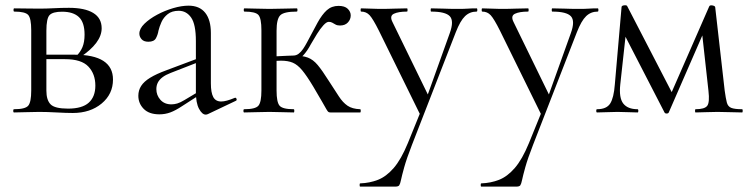

<svg xmlns="http://www.w3.org/2000/svg" viewBox="-20 -417 2784 712"><path d="M125.4 -385Q151 -385 179.3 -386.5Q207.6 -388 235.8 -388Q294.4 -388 325.7 -369Q357 -350 357 -312Q357 -257.8 276.2 -204L263.4 -209.6Q278 -223.6 285.8 -242.3Q293.6 -261 293.6 -288.6Q293.6 -334 272.5 -353.8Q251.4 -373.6 210.2 -373.6Q176 -373.6 164 -361.2Q152 -348.8 152 -303V-81Q152 -46 167.6 -30.1Q183.2 -14.2 232.2 -14.2Q284.8 -14.2 309.2 -36.3Q333.6 -58.4 333.6 -99.4Q333.6 -142.8 307.7 -170.2Q281.8 -197.6 221.2 -197.6H129.4L128.4 -214.2H256.2Q399 -214.2 399 -122Q399 -68 356.8 -33Q314.6 2 250 2Q226.4 2 189.9 0Q153.4 -2 125.4 -2Q99.8 -2 75.7 -1Q51.6 0 32 0Q29 0 29 -6Q29 -12 32 -12Q73.4 -12 84.6 -25Q95.8 -38 95.8 -81V-305Q95.8 -349 84.6 -361.5Q73.4 -374 33 -374Q30 -374 30 -380Q30 -386 33 -386Q51.6 -386 75.7 -385.5Q99.8 -385 125.4 -385Z M751.2 6Q747.2 8 742.8 8Q729.6 8 718 -13.6Q706.4 -35.2 706.4 -76.2V-264.6Q706.4 -326.8 688.8 -351.9Q671.2 -377 642.8 -377Q617.8 -377 602.1 -364.7Q586.4 -352.4 578.7 -335Q571 -317.6 567.6 -303Q565.4 -288.8 558.4 -275.5Q551.4 -262.2 530.4 -262.2Q513.2 -262.2 505 -271.6Q496.8 -281 496.8 -292.2Q496.8 -310.6 515.5 -328.9Q534.2 -347.2 562.8 -362.5Q591.4 -377.8 622.5 -386.9Q653.6 -396 679 -396Q720 -396 741 -369.6Q762 -343.2 762 -294.6V-108Q762 -73.4 770.9 -57Q779.8 -40.6 800.4 -40.6Q818.4 -40.6 850.2 -54Q855 -56 857.1 -50.5Q859.2 -45 854.2 -43ZM571.2 7Q532.8 7 512.9 -13.3Q493 -33.6 493 -61.8Q493 -82 503.4 -98.3Q513.8 -114.6 536.8 -128.7Q559.8 -142.8 596.4 -156.2L716.4 -201.2L718.8 -187.8L613 -146.6Q594.6 -139.6 582.8 -130.7Q571 -121.8 565.4 -110.9Q559.8 -100 559.8 -86.6Q559.8 -63.8 574.8 -46.9Q589.8 -30 615.6 -30Q626 -30 637.1 -33.2Q648.2 -36.4 663.8 -45.8L727.4 -83.8L729.2 -71L655.2 -23.4Q630.8 -7.2 611.6 -0.1Q592.4 7 571.2 7Z M885.6 0Q882.6 0 882.6 -6Q882.6 -12 885.6 -12Q927 -12 938.2 -25Q949.4 -38 949.4 -81V-305Q949.4 -349 938.3 -361.5Q927.2 -374 886.6 -374Q883.8 -374 883.8 -380Q883.8 -386 886.6 -386Q905.2 -386 929.3 -385Q953.4 -384 979 -384Q1006.8 -384 1033.4 -385Q1060 -386 1080.4 -386Q1083.2 -386 1083.2 -380Q1083.2 -374 1080.4 -374Q1033 -374 1019.3 -360.3Q1005.6 -346.6 1005.6 -303V-81Q1005.6 -38 1016.8 -25Q1028 -12 1069.2 -12Q1071.4 -12 1071.4 -6Q1071.4 0 1069.2 0Q1049.8 0 1026.3 -1Q1002.8 -2 979 -2Q953.4 -2 929.3 -1Q905.2 0 885.6 0ZM1205.4 0Q1201 0 1198.2 -1.6Q1195.4 -3.2 1190.5 -11.7Q1185.6 -20.2 1174.5 -39.7Q1163.4 -59.2 1141.6 -96Q1117.6 -136 1100.5 -156.5Q1083.4 -177 1065.7 -184.5Q1048 -192 1022 -192Q1004.2 -192 978.4 -189L977.4 -207Q995.6 -208 1012.4 -208.6Q1029.2 -209.2 1043.4 -210.1Q1057.6 -211 1068 -211Q1101.8 -211 1121.5 -203.5Q1141.2 -196 1158 -176Q1174.8 -156 1200 -116Q1222 -82.2 1236.6 -59.6Q1251.2 -37 1268.7 -25Q1286.2 -13 1315.6 -12Q1317.8 -12 1317.8 -6Q1317.8 0 1315.6 0ZM1068 -194.2V-211Q1078.6 -211 1087.6 -217.8Q1096.6 -224.6 1104 -235.6Q1111.4 -246.6 1117.8 -258.6Q1140.8 -302.4 1157.5 -332.8Q1174.2 -363.2 1192 -379.2Q1209.8 -395.2 1235.4 -395.2Q1258.4 -395.2 1269.5 -384.4Q1280.6 -373.6 1280.6 -359.8Q1280.6 -345 1270.1 -333.7Q1259.6 -322.4 1240.8 -322.4Q1230.8 -322.4 1224.3 -326Q1217.8 -329.6 1212.3 -332.8Q1206.8 -336 1199.2 -336Q1190.8 -336 1179.2 -323.2Q1167.6 -310.4 1155.6 -291.2Q1143.6 -272 1133.2 -253.8Q1119.6 -227.8 1103.9 -211Q1088.2 -194.2 1068 -194.2Z M1492.4 113.8 1542.8 -10.2 1543.2 18.4 1385.2 -303Q1363.2 -347 1350.7 -360.5Q1338.2 -374 1319.4 -374Q1317.2 -374 1317.2 -380Q1317.2 -386 1319.4 -386Q1335.4 -386 1352.7 -385Q1370 -384 1386 -384Q1418.8 -384 1443.8 -385Q1468.8 -386 1489.2 -386Q1491.4 -386 1491.4 -380Q1491.4 -374 1489.2 -374Q1457.4 -374 1440.6 -366Q1423.8 -358 1435.6 -335L1573 -53.4L1548 -15.2L1648 -294.4Q1664.2 -339.4 1648.1 -356.7Q1632 -374 1579 -374Q1577 -374 1577 -380Q1577 -386 1579 -386Q1603 -386 1624.5 -385Q1646 -384 1680 -384Q1701.6 -384 1715.1 -385Q1728.6 -386 1747.4 -386Q1750.2 -386 1750.2 -380Q1750.2 -374 1747.4 -374Q1722.2 -374 1704.5 -357Q1686.8 -340 1670.2 -297.4L1507.8 120Q1487.6 172 1478.9 203.5Q1470.2 235 1467.1 250Q1464 265 1460.6 270Q1457.2 275 1446.2 275H1315.8Q1313.6 275 1313.6 269Q1313.6 263 1315.8 263Q1351 261.8 1381.7 249.8Q1412.4 237.8 1440 206Q1467.6 174.2 1492.4 113.8Z M1941.4 113.8 1991.8 -10.2 1992.2 18.4 1834.2 -303Q1812.2 -347 1799.7 -360.5Q1787.2 -374 1768.4 -374Q1766.2 -374 1766.2 -380Q1766.2 -386 1768.4 -386Q1784.4 -386 1801.7 -385Q1819 -384 1835 -384Q1867.8 -384 1892.8 -385Q1917.8 -386 1938.2 -386Q1940.4 -386 1940.4 -380Q1940.4 -374 1938.2 -374Q1906.4 -374 1889.6 -366Q1872.8 -358 1884.6 -335L2022 -53.4L1997 -15.2L2097 -294.4Q2113.2 -339.4 2097.1 -356.7Q2081 -374 2028 -374Q2026 -374 2026 -380Q2026 -386 2028 -386Q2052 -386 2073.5 -385Q2095 -384 2129 -384Q2150.6 -384 2164.1 -385Q2177.6 -386 2196.4 -386Q2199.2 -386 2199.2 -380Q2199.2 -374 2196.4 -374Q2171.2 -374 2153.5 -357Q2135.8 -340 2119.2 -297.4L1956.8 120Q1936.6 172 1927.9 203.5Q1919.2 235 1916.1 250Q1913 265 1909.6 270Q1906.2 275 1895.2 275H1764.8Q1762.6 275 1762.6 269Q1762.6 263 1764.8 263Q1800 261.8 1830.7 249.8Q1861.4 237.8 1889 206Q1916.6 174.2 1941.4 113.8Z M2732 -12Q2734.2 -12 2734.2 -6Q2734.2 0 2732 0Q2712.6 0 2688.5 -1Q2664.4 -2 2640.8 -2Q2616.2 -2 2596.6 -1Q2577 0 2559.6 0Q2557.4 0 2557.4 -6Q2557.4 -12 2559.6 -12Q2593 -12 2602.6 -24.6Q2612.2 -37.2 2607.2 -80.2L2582 -307.8L2615 -355.6L2460 0Q2458.2 4 2452.2 4Q2446.2 4 2444.2 0L2291.2 -296.8L2303.8 -319.8L2280.2 -104Q2274.8 -53.8 2291.4 -32.9Q2308 -12 2344.2 -12Q2347.2 -12 2347.2 -6Q2347.2 0 2344.2 0Q2328.2 0 2309.4 -1Q2290.6 -2 2270 -2Q2250 -2 2230.5 -1Q2211 0 2194 0Q2191 0 2191 -6Q2191 -12 2194 -12Q2229.2 -12 2242.7 -33Q2256.2 -54 2260 -104L2285 -391.4Q2285.8 -396.4 2295 -397.3Q2304.2 -398.2 2305.8 -394.4L2476.6 -64.4L2461 -52.8L2609.8 -392.8Q2612 -398.6 2621.7 -396.9Q2631.4 -395.2 2632.2 -390.4L2667.4 -81Q2671.4 -52 2675.3 -37Q2679.2 -22 2691.7 -17Q2704.2 -12 2732 -12Z"/></svg>

Font: Cormorant Garamond Light
Style: Regular
Weight: 300
Designer: Christian Thalmann (Catharsis Fonts)
Foundry: Catharsis Fonts
Version: Version 4.001